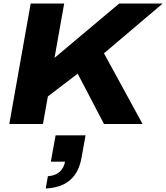

<svg xmlns="http://www.w3.org/2000/svg" viewBox="-20 -707 948 1095"><path d="M33 0 155 -687H346L291 -377L660 -687H908L573 -403L793 0H573L423 -287L253 -157L225 0ZM241 368 253 298Q295 295 319.5 273.5Q344 252 351 215H270L297 65H468L445 192Q435 250 408.5 288Q382 326 340.5 345.5Q299 365 241 368Z"/></svg>

Font: Archivo SemiExpanded ExtraBold
Style: Italic
Weight: 800
Width: 6
Italic angle: -10°
Designer: Hector Gatti
Foundry: Omnibus-Type
Version: Version 2.001